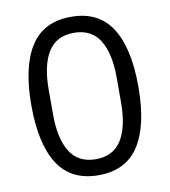

<svg xmlns="http://www.w3.org/2000/svg" viewBox="-81 -780 763 862"><g transform="rotate(-10 300.0 -349.0)"><path d="M56 -349Q56 -525 115.5 -617.5Q175 -710 300 -710Q425 -710 484.5 -617.5Q544 -525 544 -349Q544 -173 484.5 -80.5Q425 12 300 12Q175 12 115.5 -80.5Q56 -173 56 -349ZM455 -292V-406Q455 -516 417.5 -576.5Q380 -637 300 -637Q220 -637 182.5 -576.5Q145 -516 145 -406V-292Q145 -182 182.5 -121.5Q220 -61 300 -61Q380 -61 417.5 -121.5Q455 -182 455 -292Z"/></g></svg>

Font: iA Writer Duo V
Style: Regular
Weight: 400
Designer: Mike Abbink, Paul van der Laan, Pieter van Rosmalen, Oliver Reichenstein
Foundry: Information Architects Inc.
Version: Version 2.000